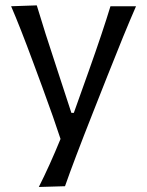

<svg xmlns="http://www.w3.org/2000/svg" viewBox="-20 -520 562 734"><path d="M402.3 -496.1H500Q455.6 -394.5 390.6 -229.5L335.4 -89.8Q261.7 96.7 228.5 191.9L128.4 194.8Q169.4 113.8 211.4 11.2Q187.5 -62.5 141.6 -187.5L108.4 -277.3Q56.2 -418.5 22.5 -496.1L120.6 -499.5Q147.5 -408.7 200.7 -248L252.9 -88.4H262.2L319.3 -248.5Q373 -399.4 402.3 -496.1Z"/></svg>

Font: Commissioner Flair
Style: Regular
Weight: 400
Designer: Kostas Bartsokas
Foundry: Kostas Bartsokas
Version: Version 1.000